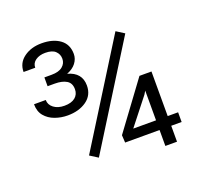

<svg xmlns="http://www.w3.org/2000/svg" viewBox="-125 -853 1026 990"><g transform="rotate(-20 388.5 -358.0)"><path d="M623.5 -616.2 276.4 -60.5 232.4 -88.4 579.6 -644ZM740.2 -140.6V-87.4H683.1V0H619.1V-87.4H430.2L427.7 -128.4L617.2 -385.3H683.1V-140.6ZM494.1 -140.6H619.1V-303.7L607.9 -285.2ZM153.8 -497.1V-545.4H193.4Q233.4 -545.4 253.7 -562.3Q273.9 -579.1 273.9 -604.5Q273.9 -629.4 256.3 -646.2Q238.8 -663.1 200.7 -663.1Q168.9 -663.1 147.7 -648.4Q126.5 -633.8 126.5 -608.4H62.5Q62.5 -657.7 102.3 -686.8Q142.1 -715.8 199.7 -715.8Q261.7 -715.8 299.8 -688Q337.9 -660.2 337.9 -607.4Q337.9 -580.6 320.6 -557.9Q303.2 -535.2 270.5 -522.9Q345.7 -502.4 345.7 -431.6Q345.7 -378.4 304.2 -349.1Q262.7 -319.8 200.7 -319.8Q164.6 -319.8 131.3 -331.8Q98.1 -343.8 77.1 -368.9Q56.2 -394 56.2 -433.6H120.6Q120.6 -407.2 143.3 -389.9Q166 -372.6 202.1 -372.6Q240.2 -372.6 260.7 -389.4Q281.2 -406.2 281.2 -434.6Q281.2 -468.3 257.3 -482.7Q233.4 -497.1 193.4 -497.1Z"/></g></svg>

Font: Vazirmatn RD FD Light
Style: Regular
Weight: 300
Designer: Saber Rastikerdar
Foundry: Saber Rastikerdar
Version: Version 33.003